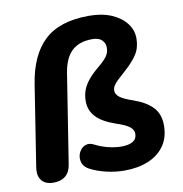

<svg xmlns="http://www.w3.org/2000/svg" viewBox="-81 -792 838 880"><g transform="rotate(-10 338.0 -352.5)"><path d="M429 11Q387 11 344.5 1Q302 -9 270 -26Q249 -37 241.5 -53.5Q234 -70 236.5 -87.5Q239 -105 249.5 -118.5Q260 -132 276.5 -136.5Q293 -141 313 -130Q343 -115 374.5 -107.5Q406 -100 434 -100Q468 -100 487 -111.5Q506 -123 506 -147Q506 -165 489 -179Q472 -193 426 -208Q363 -230 335.5 -260.5Q308 -291 308 -332Q308 -362 317.5 -386Q327 -410 346.5 -433Q366 -456 397 -481Q420 -500 433 -517.5Q446 -535 446 -559Q446 -578 432 -593Q418 -608 386 -608Q326 -608 291.5 -576Q257 -544 246 -475L181 -62Q176 -27 155 -9Q134 9 99 9Q61 9 43.5 -13Q26 -35 32 -74L91 -451Q112 -584 183 -650Q254 -716 390 -716Q451 -716 495 -697Q539 -678 563 -646.5Q587 -615 587 -577Q587 -534 567.5 -503.5Q548 -473 511 -440Q486 -418 471.5 -404Q457 -390 451 -379.5Q445 -369 445 -358Q445 -341 462 -327.5Q479 -314 523 -299Q581 -279 611.5 -247Q642 -215 642 -162Q642 -106 615 -67.5Q588 -29 540 -9Q492 11 429 11Z"/></g></svg>

Font: Nunito ExtraLight ExtraBold
Style: Italic
Weight: 800
Italic angle: -9°
Version: Version 3.602